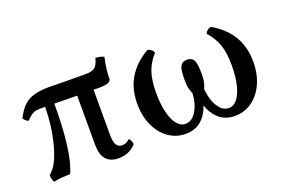

<svg xmlns="http://www.w3.org/2000/svg" viewBox="-77 -751 1451 992"><g transform="rotate(-20 648.5 -255.5)"><path d="M63 -333Q54 -334 47 -341Q40 -348 36 -355Q57 -397 81.5 -419.5Q106 -442 139.5 -451Q173 -460 220 -460Q231 -460 248 -459.5Q265 -459 289.5 -459Q314 -459 346 -458.5Q378 -458 419 -458Q456 -458 472 -470.5Q488 -483 497 -520Q510 -519 521.5 -516.5Q533 -514 543 -509Q536 -482 532 -448.5Q528 -415 528 -389Q524 -380 511.5 -374Q499 -368 456 -368Q343 -368 266 -369.5Q189 -371 151 -371Q130 -371 117 -369Q104 -367 92 -359Q80 -351 63 -333ZM79 9Q73 1 70.5 -9.5Q68 -20 68 -31Q98 -55 117 -100Q136 -145 147.5 -198Q159 -251 163 -300Q167 -349 167 -382L217 -381Q217 -249 207.5 -168Q198 -87 186 -47Q174 -7 168 0Q145 1 123.5 2Q102 3 79 9ZM433 9Q388 9 365 -18Q342 -45 342 -100V-391H432V-121Q432 -81 442.5 -64.5Q453 -48 474 -48Q497 -48 516 -67Q529 -52 531 -34Q517 -16 491.5 -3.5Q466 9 433 9Z M802 9Q750 9 708.5 -20.5Q667 -50 643 -102.5Q619 -155 619 -224Q619 -304 655.5 -364.5Q692 -425 763 -466Q787 -462 796 -440Q761 -401 745.5 -356.5Q730 -312 730 -243Q730 -182 741 -136Q752 -90 772 -65Q792 -40 819 -40Q845 -40 864 -60Q883 -80 894 -111.5Q905 -143 906 -177Q897 -195 894 -213Q891 -231 891 -256Q891 -297 896.5 -316.5Q902 -336 913 -342.5Q924 -349 938 -349Q953 -349 963.5 -342.5Q974 -336 979.5 -316.5Q985 -297 985 -256Q985 -231 982 -213Q979 -195 970 -177Q972 -143 983 -111.5Q994 -80 1013 -60Q1032 -40 1057 -40Q1084 -40 1104 -65Q1124 -90 1135 -136Q1146 -182 1146 -243Q1146 -312 1130.5 -356.5Q1115 -401 1080 -440Q1089 -462 1113 -466Q1184 -425 1220.5 -364.5Q1257 -304 1257 -224Q1257 -155 1233 -102.5Q1209 -50 1167.5 -20.5Q1126 9 1074 9Q1021 9 987 -21Q953 -51 937 -100.5Q921 -150 921 -209H955Q955 -150 939 -100.5Q923 -51 889.5 -21Q856 9 802 9Z"/></g></svg>

Font: Vollkorn
Style: Regular
Weight: 400
Designer: Friedrich Althausen
Foundry: Friedrich Althausen
Version: Version 5.001